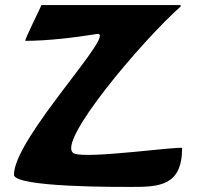

<svg xmlns="http://www.w3.org/2000/svg" viewBox="-20 -737 776 757"><path d="M272 -132C193 -168.4 546.2 -583 692 -711V-717H143C143 -712.4 74.1 -576 80 -576C165.4 -576 269 -588 362 -603C448.3 -616.9 35 -193.4 35 -48C35 2.6 458.4 0 497 0C605.2 0 698 -2.5 698 -153C698 -163 322 -109 272 -132Z"/></svg>

Font: Rocketfuel
Style: Regular
Weight: 400
Designer: Mew Too
Foundry: Cannot Into Space Fonts.
Version: Version 0.27